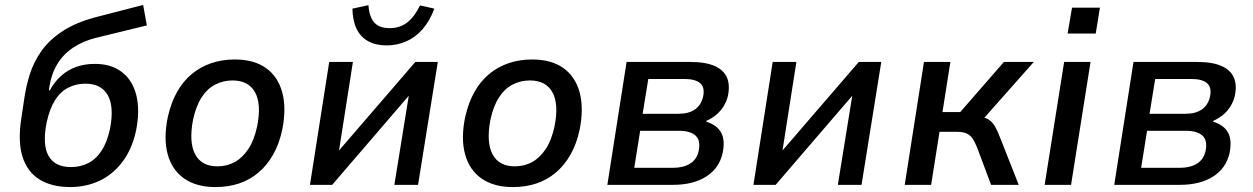

<svg xmlns="http://www.w3.org/2000/svg" viewBox="-20 -749 5079 778"><path d="M265 9Q190 9 140.5 -21.5Q91 -52 71.5 -113Q52 -174 66 -267L78 -347Q85 -397 100.5 -447Q116 -497 148 -542.5Q180 -588 235.5 -624Q291 -660 378 -682L560 -729L575 -646L370 -596Q317 -583 276.5 -556Q236 -529 212 -489Q188 -449 180 -397L178 -383H182Q201 -418 228 -442Q255 -466 289 -478Q323 -490 362 -490Q428 -491 472 -458.5Q516 -426 532 -364.5Q548 -303 531 -218Q514 -142 474.5 -91Q435 -40 381 -15.5Q327 9 265 9ZM267 -72Q305 -72 336.5 -87.5Q368 -103 391 -137.5Q414 -172 426 -228Q443 -317 416.5 -363.5Q390 -410 326 -410Q289 -410 257 -394Q225 -378 203 -343Q181 -308 169 -253Q151 -162 177 -117Q203 -72 267 -72Z M853 9Q776 9 726.5 -25.5Q677 -60 659.5 -124Q642 -188 660 -275Q673 -333 697.5 -376.5Q722 -420 757 -449Q792 -478 836 -493Q880 -508 931 -508Q1009 -508 1057.5 -473.5Q1106 -439 1123.5 -375.5Q1141 -312 1124 -225Q1112 -167 1087 -123Q1062 -79 1027 -49.5Q992 -20 948.5 -5.5Q905 9 853 9ZM861 -75Q900 -75 931.5 -92.5Q963 -110 986.5 -145.5Q1010 -181 1022 -237Q1040 -327 1013.5 -375Q987 -423 922 -423Q885 -423 852.5 -406.5Q820 -390 797 -354.5Q774 -319 762 -263Q745 -172 771 -123.5Q797 -75 861 -75Z M1236 0 1314 -498H1410L1352 -128H1344L1663 -498H1754L1674 0H1578L1638 -371H1645L1326 0ZM1546 -565Q1503 -565 1472 -582Q1441 -599 1425 -632Q1409 -665 1408 -714L1473 -728Q1476 -682 1496 -658.5Q1516 -635 1559 -635Q1600 -635 1629.5 -657.5Q1659 -680 1682 -727L1740 -714Q1722 -665 1693 -631.5Q1664 -598 1626.5 -581.5Q1589 -565 1546 -565Z M2058 9Q1981 9 1931.5 -25.5Q1882 -60 1864.5 -124Q1847 -188 1865 -275Q1878 -333 1902.5 -376.5Q1927 -420 1962 -449Q1997 -478 2041 -493Q2085 -508 2136 -508Q2214 -508 2262.5 -473.5Q2311 -439 2328.5 -375.5Q2346 -312 2329 -225Q2317 -167 2292 -123Q2267 -79 2232 -49.5Q2197 -20 2153.5 -5.5Q2110 9 2058 9ZM2066 -75Q2105 -75 2136.5 -92.5Q2168 -110 2191.5 -145.5Q2215 -181 2227 -237Q2245 -327 2218.5 -375Q2192 -423 2127 -423Q2090 -423 2057.5 -406.5Q2025 -390 2002 -354.5Q1979 -319 1967 -263Q1950 -172 1976 -123.5Q2002 -75 2066 -75Z M2441 0 2519 -498H2776Q2839 -498 2876 -481.5Q2913 -465 2926 -434Q2939 -403 2929 -358Q2924 -338 2912.5 -319Q2901 -300 2883.5 -285Q2866 -270 2842 -259V-256Q2886 -242 2902.5 -211Q2919 -180 2908 -128Q2894 -67 2841.5 -33.5Q2789 0 2707 0ZM2550 -69H2707Q2748 -69 2775.5 -85.5Q2803 -102 2811 -137Q2820 -180 2798.5 -199.5Q2777 -219 2731 -219H2574ZM2584 -288H2730Q2771 -288 2796 -305.5Q2821 -323 2829 -357Q2837 -395 2817 -412Q2797 -429 2753 -429H2607Z M3033 0 3111 -498H3207L3149 -128H3141L3460 -498H3551L3471 0H3375L3435 -371H3442L3123 0Z M3646 0 3724 -498H3831L3799 -295H3871L4048 -498H4169L3952 -253L3942 -279Q3972 -274 3987 -264Q4002 -254 4012.5 -235.5Q4023 -217 4035 -185L4108 0H3996L3939 -152Q3930 -174 3921 -187.5Q3912 -201 3897 -208Q3882 -215 3855 -215H3787L3753 0Z M4306 -613 4324 -718H4437L4420 -613ZM4213 0 4292 -498H4399L4320 0Z M4495 0 4573 -498H4830Q4893 -498 4930 -481.5Q4967 -465 4980 -434Q4993 -403 4983 -358Q4978 -338 4966.5 -319Q4955 -300 4937.5 -285Q4920 -270 4896 -259V-256Q4940 -242 4956.5 -211Q4973 -180 4962 -128Q4948 -67 4895.5 -33.5Q4843 0 4761 0ZM4604 -69H4761Q4802 -69 4829.5 -85.5Q4857 -102 4865 -137Q4874 -180 4852.5 -199.5Q4831 -219 4785 -219H4628ZM4638 -288H4784Q4825 -288 4850 -305.5Q4875 -323 4883 -357Q4891 -395 4871 -412Q4851 -429 4807 -429H4661Z"/></svg>

Font: Nunito Sans 7pt SemiCondensed SemiBold
Style: Italic
Weight: 600
Width: 4
Italic angle: -9°
Designer: Vernon Adams
Foundry: Vernon Adams
Version: Version 3.101;gftools[0.9.27]